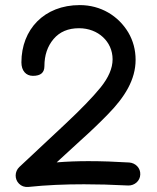

<svg xmlns="http://www.w3.org/2000/svg" viewBox="-20 -722 626 766"><path d="M111.3 -419.4C142.1 -419.4 157.2 -432.1 157.2 -458C157.2 -501.5 169.4 -537.6 193.8 -566.4C218.3 -595.2 252 -609.4 295.4 -609.4C371.6 -609.4 429.2 -555.7 429.2 -485.4C429.2 -449.7 413.1 -412.6 381.3 -373C349.1 -333.5 302.2 -285.2 241.2 -228L57.1 -55.7C38.1 -37.6 37.6 -7.3 55.7 10.7C65.4 20.5 77.6 24.9 92.3 23.9C166 16.1 238.8 13.2 315.4 13.2C371.6 13.2 421.4 14.6 491.7 18.1C517.1 18.6 539.1 -0.5 539.6 -25.9C541 -51.3 521 -71.8 495.6 -73.7C439 -77.1 386.7 -79.1 332.5 -79.1C289.6 -79.1 248.5 -77.6 206.1 -74.2L300.8 -161.1C341.3 -197.3 377.9 -232.4 411.1 -266.6C477.5 -334.5 521 -403.8 521 -483.4C521 -522.9 511.2 -559.6 491.7 -592.8C452.1 -658.7 382.3 -701.7 298.3 -701.7C156.2 -701.7 65.4 -604.5 65.4 -473.1C65.4 -439.9 83.5 -419.4 111.3 -419.4Z"/></svg>

Font: Mikhak Medium
Style: Regular
Weight: 500
Designer: Amin Abedi
Version: Version 3.2